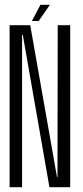

<svg xmlns="http://www.w3.org/2000/svg" viewBox="-20 -780 344 800"><path d="M20 0H72V-634.5H75L186 0H272.5V-675H220.5L219.5 -42H217.5L106 -675H20ZM113 -692.5H141L188 -760H148.5Z"/></svg>

Font: Anybody ExtraCondensed Light
Style: Regular
Weight: 300
Width: 2
Version: Version 1.113;gftools[0.9.25]